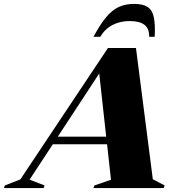

<svg xmlns="http://www.w3.org/2000/svg" viewBox="-105 -960 910 980"><path d="M675 -45 735.5 -13.5 730.5 0H371.5L377 -13.5L461.5 -42.5L441.5 -223.5H164.5L46 -43L122.5 -13.5L117.5 0H-85L-80 -13.5L-1 -44.5L446 -715H589ZM190 -262.5H437L401.5 -585ZM556 -852.5Q509 -852.5 470.2 -833Q431.5 -813.5 406.5 -772H372Q406.5 -836 437 -872.5Q467.5 -909 501.5 -924.5Q535.5 -940 580 -940Q624.5 -940 648.2 -924.5Q672 -909 680 -872.5Q688 -836 684.5 -772H656.5Q657 -814.5 632.2 -833.5Q607.5 -852.5 556 -852.5Z"/></svg>

Font: Newsreader Display ExtraBold
Style: Italic
Weight: 800
Italic angle: -17°
Designer: Hugues Gentile
Foundry: Production Type
Version: Version 1.001